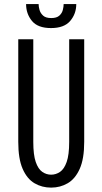

<svg xmlns="http://www.w3.org/2000/svg" viewBox="-20 -888 490 920"><path d="M225 11Q181 11 145.2 -10Q109.5 -31 88.5 -79Q67.5 -127 67.5 -208.5V-700H139.5V-208Q139.5 -146 151.2 -112Q163 -78 182.5 -64.5Q202 -51 225 -51Q248 -51 267.8 -64.5Q287.5 -78 299.5 -112Q311.5 -146 311.5 -208V-700H383.5V-208.5Q383.5 -127 362 -79Q340.5 -31 304.5 -10Q268.5 11 225 11ZM224.5 -753.5Q161 -753.5 133 -787.8Q105 -822 105 -868.5H165Q165 -856 169.5 -840.2Q174 -824.5 186.8 -813Q199.5 -801.5 225.5 -801.5Q251.5 -801.5 264.2 -813Q277 -824.5 281 -840.2Q285 -856 285 -868.5H345.5Q345.5 -822 316.5 -787.8Q287.5 -753.5 224.5 -753.5Z"/></svg>

Font: Trispace Condensed Light
Style: Regular
Weight: 300
Width: 3
Designer: Tyler Finck
Foundry: Etcetera Type Company
Version: Version 1.210; ttfautohint (v1.8.3)